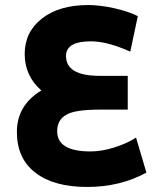

<svg xmlns="http://www.w3.org/2000/svg" viewBox="-20 -735 631 762"><path d="M341 -571Q242 -571 242 -513Q242 -434 375 -434H487V-300H377Q278 -300 244 -280Q207 -260 207 -214Q207 -134 339 -134Q384 -134 434.5 -150Q485 -166 520 -189L561 -50Q457 7 325.5 7Q194 7 120.5 -49.5Q47 -106 47 -211.5Q47 -317 144 -376Q78 -434 78 -521Q78 -608 146.5 -661.5Q215 -715 330 -715Q376 -715 432.5 -702.5Q489 -690 527 -671L497 -530Q406 -571 341 -571Z"/></svg>

Font: Montserrat Alternates
Style: Bold
Weight: 700
Version: Version 2.001